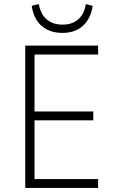

<svg xmlns="http://www.w3.org/2000/svg" viewBox="-20 -931 587 951"><path d="M105 0V-705H466V-661H151V-379H442V-335H151V-44H466V0ZM289 -768Q244 -768 212 -785Q180 -802 161.5 -831.5Q143 -861 137 -902L172 -911Q182 -858 213 -833.5Q244 -809 289 -809Q338 -809 368 -835.5Q398 -862 405 -911L439 -902Q430 -840 391.5 -804Q353 -768 289 -768Z"/></svg>

Font: Nunito Sans 7pt Condensed ExtraLight
Style: Regular
Weight: 250
Width: 3
Designer: Vernon Adams
Foundry: Vernon Adams
Version: Version 3.101;gftools[0.9.27]